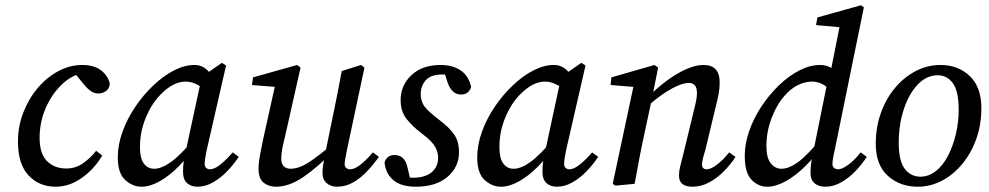

<svg xmlns="http://www.w3.org/2000/svg" viewBox="-20 -696 3745 727"><path d="M191 11Q128 11 88 -32Q48 -75 48 -160Q48 -218 68.5 -270.5Q89 -323 123.5 -363.5Q158 -404 201.5 -427Q245 -450 292 -450Q335 -450 361.5 -430.5Q388 -411 396 -379Q394 -360 381 -351Q368 -342 353 -342Q336 -342 322 -352.5Q308 -363 297 -377L255 -429L296 -421Q250 -411 212.5 -374.5Q175 -338 152.5 -285.5Q130 -233 130 -174Q130 -114 158 -86Q186 -58 231 -58Q267 -58 295.5 -78.5Q324 -99 344 -125L367 -107Q338 -57 290.5 -23Q243 11 191 11Z M516 11Q482 11 454 -14.5Q426 -40 426 -100Q426 -148 444 -197.5Q462 -247 492.5 -292Q523 -337 561 -373Q599 -409 639 -429.5Q679 -450 716 -450Q745 -450 765.5 -430Q786 -410 804 -380L764 -351Q747 -365 726 -376Q705 -387 682 -387Q636 -387 588 -338Q555 -305 532.5 -251.5Q510 -198 510 -139Q510 -97 524.5 -77Q539 -57 564 -57Q591 -57 626.5 -82Q662 -107 715 -170L723 -148Q692 -102 656.5 -66Q621 -30 584.5 -9.5Q548 11 516 11ZM727 11Q704 11 688.5 -2.5Q673 -16 673 -46Q673 -66 675.5 -83Q678 -100 683 -122L744 -405L820 -458L836 -448L762 -125Q755 -90 755 -75Q755 -65 761 -60Q767 -55 775 -55Q792 -55 814.5 -73Q837 -91 861 -119L884 -102Q866 -75 841.5 -49Q817 -23 787.5 -6Q758 11 727 11Z M1025 11Q998 11 978.5 -4Q959 -19 959 -57Q959 -81 965 -111Q971 -141 976 -167L1025 -388L1034 -366L934 -374L938 -403L1105 -450L1118 -440L1059 -178Q1052 -152 1048.5 -131.5Q1045 -111 1045 -95Q1045 -76 1054.5 -66.5Q1064 -57 1080 -57Q1111 -57 1148 -80.5Q1185 -104 1246 -156L1248 -129Q1183 -63 1129 -26Q1075 11 1025 11ZM1255 11Q1234 11 1217.5 -2Q1201 -15 1201 -42Q1201 -54 1203 -68Q1205 -82 1210 -108L1241 -259Q1250 -301 1258 -343Q1266 -385 1274 -427L1347 -450L1360 -440L1293 -125Q1290 -108 1287.5 -95Q1285 -82 1285 -75Q1285 -65 1291 -60Q1297 -55 1305 -55Q1322 -55 1343 -71Q1364 -87 1392 -119L1415 -102Q1394 -73 1370 -47.5Q1346 -22 1317.5 -5.5Q1289 11 1255 11Z M1537 -2 1497 -31Q1512 -26 1521.5 -24.5Q1531 -23 1544 -23Q1589 -23 1614 -43.5Q1639 -64 1639 -99Q1639 -120 1627.5 -140.5Q1616 -161 1578 -190Q1543 -216 1520 -245Q1497 -274 1497 -317Q1497 -373 1538 -411.5Q1579 -450 1648 -450Q1693 -450 1723.5 -430Q1754 -410 1764 -367Q1755 -338 1726 -338Q1691 -338 1675 -383L1658 -436L1691 -410Q1684 -411 1675.5 -412.5Q1667 -414 1656 -414Q1611 -414 1592 -392Q1573 -370 1573 -340Q1573 -311 1588.5 -291.5Q1604 -272 1642 -243Q1683 -212 1700.5 -185.5Q1718 -159 1718 -120Q1718 -63 1674 -26Q1630 11 1555 11Q1500 11 1470.5 -13Q1441 -37 1436 -80Q1444 -109 1474 -109Q1511 -109 1522 -66Z M1877 11Q1843 11 1815 -14.5Q1787 -40 1787 -100Q1787 -148 1805 -197.5Q1823 -247 1853.5 -292Q1884 -337 1922 -373Q1960 -409 2000 -429.5Q2040 -450 2077 -450Q2106 -450 2126.5 -430Q2147 -410 2165 -380L2125 -351Q2108 -365 2087 -376Q2066 -387 2043 -387Q1997 -387 1949 -338Q1916 -305 1893.5 -251.5Q1871 -198 1871 -139Q1871 -97 1885.5 -77Q1900 -57 1925 -57Q1952 -57 1987.5 -82Q2023 -107 2076 -170L2084 -148Q2053 -102 2017.5 -66Q1982 -30 1945.5 -9.5Q1909 11 1877 11ZM2088 11Q2065 11 2049.5 -2.5Q2034 -16 2034 -46Q2034 -66 2036.5 -83Q2039 -100 2044 -122L2105 -405L2181 -458L2197 -448L2123 -125Q2116 -90 2116 -75Q2116 -65 2122 -60Q2128 -55 2136 -55Q2153 -55 2175.5 -73Q2198 -91 2222 -119L2245 -102Q2227 -75 2202.5 -49Q2178 -23 2148.5 -6Q2119 11 2088 11Z M2551 -31Q2551 -47 2555 -64Q2559 -81 2566 -107L2604 -264Q2610 -287 2614.5 -307.5Q2619 -328 2619 -342Q2619 -365 2610.5 -373.5Q2602 -382 2588 -382Q2563 -382 2523.5 -360.5Q2484 -339 2434 -296L2437 -332Q2469 -364 2505.5 -391Q2542 -418 2578 -434Q2614 -450 2644 -450Q2705 -450 2705 -384Q2705 -362 2701 -340Q2697 -318 2691 -296L2650 -125Q2644 -107 2641 -93.5Q2638 -80 2638 -74Q2638 -55 2656 -55Q2671 -55 2694 -72Q2717 -89 2741 -119L2765 -102Q2747 -74 2721.5 -48Q2696 -22 2665.5 -5.5Q2635 11 2602 11Q2551 11 2551 -31ZM2383 0 2310 7 2300 0 2381 -380 2404 -365 2292 -374 2295 -403 2458 -450 2472 -440 2449 -325 2421 -194Q2410 -145 2401 -97Q2392 -49 2383 0Z M2885 11Q2851 11 2825.5 -15.5Q2800 -42 2800 -106Q2800 -152 2817 -200.5Q2834 -249 2863.5 -293.5Q2893 -338 2930 -373.5Q2967 -409 3007 -429.5Q3047 -450 3085 -450Q3110 -450 3129 -438Q3148 -426 3171 -398L3127 -349Q3110 -370 3092 -378.5Q3074 -387 3054 -387Q3027 -387 3000.5 -373.5Q2974 -360 2953 -336Q2922 -302 2902 -250Q2882 -198 2882 -143Q2882 -98 2898.5 -77.5Q2915 -57 2939 -57Q2967 -57 3001.5 -82Q3036 -107 3088 -170L3095 -148Q3065 -102 3028.5 -66Q2992 -30 2954.5 -9.5Q2917 11 2885 11ZM3140 -125Q3136 -108 3134 -95Q3132 -82 3132 -75Q3132 -65 3138.5 -60Q3145 -55 3154 -55Q3169 -55 3192.5 -72.5Q3216 -90 3239 -119L3262 -102Q3244 -74 3219 -48Q3194 -22 3165 -5.5Q3136 11 3105 11Q3080 11 3064.5 -2Q3049 -15 3049 -40Q3049 -51 3050 -66.5Q3051 -82 3057 -109L3114 -391L3124 -419L3163 -615L3180 -591L3070 -601L3075 -630L3240 -676L3251 -668Z M3455 11Q3388 11 3342 -30Q3296 -71 3296 -152Q3296 -213 3315 -267Q3334 -321 3368 -362Q3402 -403 3446.5 -426.5Q3491 -450 3541 -450Q3608 -450 3652 -408Q3696 -366 3696 -286Q3696 -226 3677.5 -172.5Q3659 -119 3625.5 -77.5Q3592 -36 3548 -12.5Q3504 11 3455 11ZM3465 -27Q3497 -27 3524 -48.5Q3551 -70 3570 -107Q3589 -144 3599.5 -189Q3610 -234 3610 -280Q3610 -351 3588 -381Q3566 -411 3531 -411Q3488 -411 3454.5 -375.5Q3421 -340 3402 -281.5Q3383 -223 3383 -156Q3383 -86 3406 -56.5Q3429 -27 3465 -27Z"/></svg>

Font: Lisu Bosa Medium
Style: Italic
Weight: 500
Italic angle: -19°
Designer: David Morse, Annie Olsen, Victor Gaultney, Frank Grießhammer (Latin)
Foundry: SIL International
Version: Version 2.000